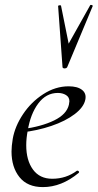

<svg xmlns="http://www.w3.org/2000/svg" viewBox="-20 -751 398 783"><path d="M27 -133Q27 -155 32 -185Q41 -236 74 -285.5Q107 -335 156.5 -367Q206 -399 260 -399Q296 -399 314.5 -384.5Q333 -370 328 -345Q322 -314 284.5 -285.5Q247 -257 189.5 -237.5Q132 -218 68 -211L70 -224Q150 -235 201 -260Q252 -285 261 -324Q263 -334 263 -338Q263 -355 249 -363.5Q235 -372 216 -372Q168 -372 136 -329Q104 -286 93 -218Q87 -187 87 -159Q87 -97 114.5 -59.5Q142 -22 193 -22Q250 -22 294 -55H296Q299 -55 301.5 -52Q304 -49 301 -46Q231 12 155 12Q92 12 59.5 -28.5Q27 -69 27 -133ZM229 -727 260 -573 348 -730Q348 -731 351 -731Q354 -731 356.5 -729.5Q359 -728 358 -726L254 -477Q251 -472 243 -472Q240 -472 237.5 -473.5Q235 -475 235 -477L217 -726Q217 -729 223 -729.5Q229 -730 229 -727Z"/></svg>

Font: Cormorant Garamond
Style: Italic
Weight: 400
Italic angle: -10°
Designer: Christian Thalmann (Catharsis Fonts)
Foundry: Catharsis Fonts
Version: Version 4.000